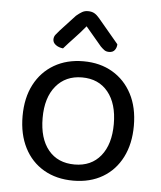

<svg xmlns="http://www.w3.org/2000/svg" viewBox="-51 -724 655 782"><g transform="rotate(5 276.5 -333.5)"><path d="M504 -231Q504 -157 476 -102Q448 -47 397 -17Q346 13 277 13Q208 13 156.5 -17Q105 -47 77 -102Q49 -157 49 -231Q49 -306 77.5 -360.5Q106 -415 157.5 -445Q209 -475 277 -475Q345 -475 396 -445Q447 -415 475.5 -360.5Q504 -306 504 -231ZM277 -409Q210 -409 170.5 -361.5Q131 -314 131 -231Q131 -147 169.5 -100Q208 -53 277 -53Q345 -53 383.5 -100.5Q422 -148 422 -231Q422 -314 383.5 -361.5Q345 -409 277 -409ZM342 -541 277 -618Q254 -590 231.5 -566.5Q209 -543 189 -520Q171 -522 159 -531Q147 -540 147 -553Q147 -564 153.5 -572.5Q160 -581 169 -591L230 -657Q243 -668 253.5 -674Q264 -680 277 -680Q293 -680 303.5 -674Q314 -668 324 -656L408 -556Q408 -543 400.5 -532.5Q393 -522 377 -522Q365 -522 357.5 -527.5Q350 -533 342 -541Z"/></g></svg>

Font: Baloo Tammudu 2
Style: Regular
Weight: 400
Designer: Maithili Shingre, Omkar Shende and Ek Type
Foundry: Ek Type
Version: Version 1.700